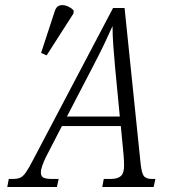

<svg xmlns="http://www.w3.org/2000/svg" viewBox="-20 -746 759 766"><path d="M9 0 15 -32H31Q49 -32 60.5 -37Q72 -42 83.5 -58.5Q95 -75 113 -110L431 -714H477L540 -103Q544 -58 553 -45Q562 -32 586 -32H600L593 0H388L394 -32H421Q449 -32 462 -43.5Q475 -55 475 -85Q475 -93 474.5 -106Q474 -119 473 -128L462 -243H227L164 -121Q143 -78 143 -58Q143 -43 153 -37.5Q163 -32 190 -32H214L207 0ZM353 -485 247 -281H458L439 -479Q435 -523 432 -564.5Q429 -606 429 -642Q413 -606 395.5 -569.5Q378 -533 353 -485ZM166 -525 144 -535 198 -700Q204 -720 217.5 -724Q231 -728 247 -722Q263 -716 274 -704L273 -692Z"/></svg>

Font: Noto Serif Condensed Light
Style: Italic
Weight: 300
Width: 3
Italic angle: -12°
Designer: Monotype Design Team
Foundry: Monotype Imaging Inc.
Version: Version 2.014; ttfautohint (v1.8.4.7-5d5b)